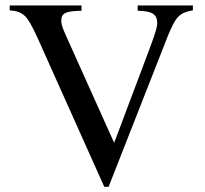

<svg xmlns="http://www.w3.org/2000/svg" viewBox="-20 -682 762 713"><path d="M282.7 -661.6V-642.1Q260.7 -641.6 246.3 -639.9Q231.9 -638.2 223.1 -633.8Q214.4 -629.4 210.9 -622.6Q207.5 -615.7 207.5 -605Q207.5 -597.7 209.7 -589.1Q211.9 -580.6 216.8 -568.4Q221.7 -556.2 229.5 -539.6Q237.3 -522.9 248 -498.5L403.8 -151.9Q407.2 -160.2 414.3 -179Q421.4 -197.8 430.9 -223.1Q440.4 -248.5 451.7 -278.6Q462.9 -308.6 474.6 -339.4Q486.3 -370.1 497.6 -400.1Q508.8 -430.2 518.3 -455.6Q527.8 -481 534.9 -499.8Q542 -518.6 544.9 -526.9Q553.7 -550.8 558.8 -568.6Q564 -586.4 564 -596.7Q564 -620.1 548.1 -630.9Q532.2 -641.6 491.2 -642.1V-661.6H696.3V-643.6Q677.2 -640.6 664.1 -635Q650.9 -629.4 640.9 -618.7Q630.9 -607.9 622.6 -591.3Q614.3 -574.7 604 -550.3L383.3 11.7H367.2L121.1 -537.6Q106.4 -570.8 93.5 -593.3Q80.6 -615.7 70.8 -624Q51.8 -641.6 16.1 -643.6V-661.6Z"/></svg>

Font: Dima Niloofar
Style: Regular
Weight: 400
Designer: R.Balvardi
Foundry: Dima Software Group
Version: Version 3.00;November 13, 2018;FontCreator 11.5.0.2427 64-bi